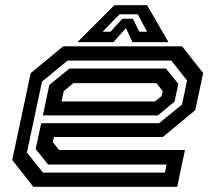

<svg xmlns="http://www.w3.org/2000/svg" viewBox="-20 -718 828 738"><path d="M680 -540 761 -437 730.5 -294.5 606 -191.5H187.5L183 -172L207 -141.5H691L661 0H108L27 -103L98 -437L223 -540ZM638.5 -485H239.5L141.5 -404.5L83.5 -132L145 -54.5H614L620.5 -85.5H165L117 -145L138.5 -244.5H591.5L679.5 -316L699 -408.5ZM618 -454.5 665.5 -395.5 651 -327.5 587 -274.5H145L169.5 -391.5L247 -454.5ZM581 -398.5H262L225 -368L216.5 -328H576L601.5 -349L605.5 -368ZM419.5 -698H545.5L627.5 -556H489L464 -610L416 -556H277.5ZM439.5 -663 374.5 -596H404.5L450.5 -646H490.5L516 -596H545.5L509.5 -663Z"/></svg>

Font: Tourney Expanded SemiBold
Style: Italic
Weight: 600
Width: 7
Italic angle: -12°
Designer: Tyler Finck
Foundry: Etcetera Type Co
Version: Version 1.010; ttfautohint (v1.8.3)